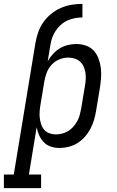

<svg xmlns="http://www.w3.org/2000/svg" viewBox="-82 -755 602 990"><path d="M-62 215V145H-11L101 -535Q106 -563 115.5 -590Q125 -617 142 -641Q159 -665 182.5 -684Q206 -703 233 -714.5Q260 -726 288 -730.5Q316 -735 343 -735V-665Q324 -665 305 -661.5Q286 -658 267.5 -650Q249 -642 233 -628Q217 -614 205.5 -597Q194 -580 187.5 -561.5Q181 -543 178 -524L164 -439Q175 -459 191 -476.5Q207 -494 227 -506Q247 -518 268.5 -523Q290 -528 312 -528Q312 -528 312 -528Q312 -528 312 -528Q338 -528 362 -519.5Q386 -511 402 -493Q418 -475 426.5 -451.5Q435 -428 438 -403.5Q441 -379 439 -352.5Q437 -326 433 -301L413 -181Q409 -157 402 -134Q395 -111 383.5 -89.5Q372 -68 355 -49Q338 -30 317 -17Q296 -4 272 2Q248 8 225 8Q202 8 180.5 1Q159 -6 144 -21.5Q129 -37 120 -57Q111 -77 107 -99L67 145H130V215ZM205 -62Q221 -62 237.5 -66Q254 -70 269 -79Q284 -88 295.5 -101Q307 -114 315.5 -129Q324 -144 328.5 -160Q333 -176 336 -192L356 -312Q359 -329 360 -346.5Q361 -364 358.5 -380Q356 -396 349.5 -411Q343 -426 331 -437Q319 -448 303 -453Q287 -458 270 -458Q247 -458 224.5 -449Q202 -440 185 -422Q168 -404 159.5 -382Q151 -360 147 -337L127 -217Q124 -200 122.5 -182Q121 -164 123 -147.5Q125 -131 130 -115Q135 -99 145.5 -86.5Q156 -74 172 -68Q188 -62 205 -62Z"/></svg>

Font: Iosevka Gothic
Style: Italic
Weight: 400
Italic angle: -9°
Monospace: yes
Designer: Belleve Invis
Foundry: Belleve Invis
Version: Version 15.5.1; ttfautohint (v1.8.4)